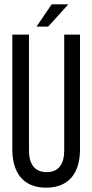

<svg xmlns="http://www.w3.org/2000/svg" viewBox="-20 -860 427 888"><path d="M219 -840 149 -737H203L296 -840ZM350 -700H277V-165C277 -102 252 -64 196 -64C139 -64 114 -102 114 -165V-700H37V-169C37 -63 86 8 193 8C301 8 350 -63 350 -169Z"/></svg>

Font: VL Bebas Neue Regular
Style: Regular
Weight: 400
Designer: Ryoichi Tsunekawa
Foundry: Ryoichi Tsunekawa
Version: Version 001.003